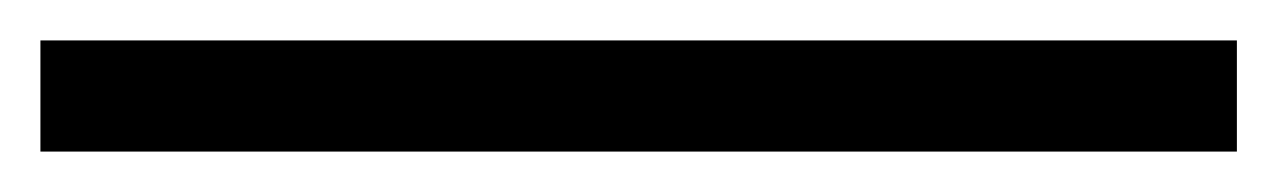

<svg xmlns="http://www.w3.org/2000/svg" viewBox="-26 0 632 95"><path d="M-6 75V20H586V75Z"/></svg>

Font: Noto Serif KR ExtraLight SemiBold
Style: Regular
Weight: 600
Version: Version 2.002-H1;hotconv 1.1.0;makeotfexe 2.6.0